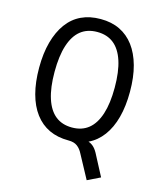

<svg xmlns="http://www.w3.org/2000/svg" viewBox="-132 -808 923 1105"><g transform="rotate(15 329.5 -255.5)"><path d="M491 203 416 64Q403 38 383.5 23.5Q364 9 332 9L400 -20Q427 -20 445.5 -13.5Q464 -7 478.5 8Q493 23 506 50L567 166ZM330 9Q265 9 215 -14.5Q165 -38 130 -84.5Q95 -131 77 -198.5Q59 -266 59 -352Q59 -438 77.5 -505.5Q96 -573 130.5 -620Q165 -667 215 -690.5Q265 -714 330 -714Q395 -714 444.5 -690Q494 -666 528.5 -620Q563 -574 581.5 -507Q600 -440 600 -353Q600 -267 582 -199.5Q564 -132 529 -85Q494 -38 444.5 -14.5Q395 9 330 9ZM330 -68Q389 -68 428.5 -100Q468 -132 488.5 -195.5Q509 -259 509 -353Q509 -448 488.5 -511Q468 -574 428.5 -605.5Q389 -637 330 -637Q271 -637 231.5 -605.5Q192 -574 171.5 -510.5Q151 -447 151 -352Q151 -258 171.5 -194.5Q192 -131 231.5 -99.5Q271 -68 330 -68Z"/></g></svg>

Font: Nunito Sans 10pt Condensed Medium
Style: Regular
Weight: 500
Width: 3
Designer: Vernon Adams
Foundry: Vernon Adams
Version: Version 3.101;gftools[0.9.27]